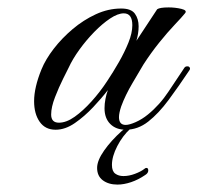

<svg xmlns="http://www.w3.org/2000/svg" viewBox="-20 -344 533 518"><path d="M130 6Q102 6 87 -15.5Q72 -37 72 -71Q72 -108 92 -157Q103 -184 125 -212.5Q147 -241 176 -265.5Q205 -290 238.5 -305.5Q272 -321 307 -321Q334 -321 344 -307Q354 -293 354 -273Q354 -254 348 -234L404 -319Q411 -324 435 -324Q453 -324 469.5 -320Q486 -316 479 -308Q471 -298 451.5 -277.5Q432 -257 409.5 -229Q387 -201 367 -170Q357 -153 337.5 -120Q318 -87 307 -57Q301 -39 301 -28Q301 -7 319 -7Q329 -7 346 -14.5Q363 -22 379 -35Q411 -61 435 -97.5Q459 -134 478 -162Q479 -163 480.5 -164Q482 -165 486 -165Q490 -165 492 -161.5Q494 -158 490 -153Q462 -111 435 -74.5Q408 -38 380 -16Q352 6 319 6Q293 6 277.5 -9.5Q262 -25 262 -52Q262 -64 264.5 -77Q267 -90 271 -101Q255 -80 231.5 -55Q208 -30 182 -12Q156 6 130 6ZM139 -13Q159 -13 181.5 -29Q204 -45 227 -70.5Q250 -96 269 -125Q285 -149 300.5 -176Q316 -203 326.5 -229Q337 -255 337 -276Q337 -308 314 -308Q298 -308 277 -294Q256 -280 234.5 -258Q213 -236 194.5 -210.5Q176 -185 165 -161Q162 -155 150.5 -132Q139 -109 128.5 -82Q118 -55 118 -35Q118 -13 139 -13ZM297 154Q273 154 257.5 142.5Q242 131 242 109Q242 89 261 62Q280 35 309 9Q312 7 316.5 3.5Q321 0 324 0Q326 0 329 0.5Q332 1 332 3Q311 22 296.5 50Q282 78 282 101Q282 118 291 124.5Q300 131 313 131Q328 131 344 125Q360 119 369 112Q372 109 375 109Q380 109 380 116Q380 123 372 128Q353 141 333.5 147.5Q314 154 297 154Z"/></svg>

Font: Fleur De Leah
Style: Regular
Weight: 400
Designer: Robert E. Leuschke
Foundry: Robert E. Leuschke
Version: Version 1.010; ttfautohint (v1.8.3)